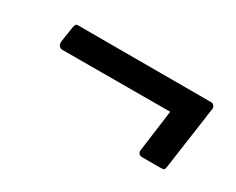

<svg xmlns="http://www.w3.org/2000/svg" viewBox="-47 -566 658 535"><g transform="rotate(30 282.5 -298.5)"><path d="M519 -346Q519 -338 515 -335.5Q511 -333 501 -333L84 -332Q76 -332 72.5 -337Q69 -342 69 -350L77 -402Q79 -409 80.5 -411Q82 -413 87 -413H516Q521 -413 524.5 -408.5Q528 -404 528 -399ZM499 -196Q498 -188 495.5 -186Q493 -184 483 -184H426Q418 -184 414.5 -188.5Q411 -193 412 -199L436 -379Q438 -385 439.5 -386.5Q441 -388 446 -388H512Q519 -388 522 -383.5Q525 -379 524 -372Z"/></g></svg>

Font: Libre Franklin Medium
Style: Italic
Weight: 500
Italic angle: -8°
Designer: Pablo Impallari, Rodrigo Fuenzalida, Nhung Nguyen
Foundry: Impallari Type
Version: Version 3.000